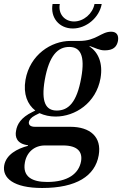

<svg xmlns="http://www.w3.org/2000/svg" viewBox="-64 -720 609 957"><path d="M146 217C317 217 410 157 428 54C444 -37 386 -88 286 -88H110C86 -88 78 -99 80 -112C82 -122 90 -134 111 -145L133 -156C157 -145 184 -139 213 -139C310 -139 415 -206 437 -330C450 -405 426 -459 382 -489V-491C412 -481 431 -469 458 -469C500 -469 518 -486 524 -516C529 -546 516 -562 490 -562C440 -562 416 -516 332 -516H287C191 -516 85 -447 63 -322C51 -251 73 -199 112 -169L98 -162C40 -134 21 -100 16 -68C10 -38 19 -3 76 4L75 7C22 21 -33 50 -43 104C-54 167 3 217 146 217ZM60 90C69 39 107 5 160 5H250C323 5 348 37 340 84C329 145 275 187 171 187C98 187 47 162 60 90ZM159 -321C181 -445 225 -486 281 -486C336 -486 361 -444 341 -333C319 -208 276 -169 219 -169C165 -169 140 -210 159 -321ZM198 -700C186 -632 231 -578 299 -578C366 -578 431 -632 443 -700H407C398 -652 353 -613 305 -613C257 -613 225 -652 234 -700Z"/></svg>

Font: RL Madena Oblique
Style: Regular
Weight: 400
Italic angle: -10°
Designer: I Kadek Wantara Putra
Foundry: Roughlines ID
Version: Version 1.000;Glyphs 3.1.2 (3151)